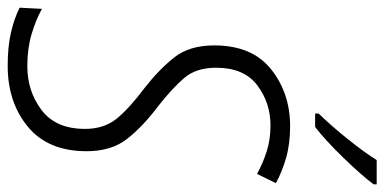

<svg xmlns="http://www.w3.org/2000/svg" viewBox="-274 -719 999 499"><g transform="rotate(90 225.5 -469.5)"><path d="M306 -789Q341 -816 386.5 -863Q432 -910 455 -941V-949H392Q372 -917 338 -874.5Q304 -832 271 -798V-789ZM369 -195Q369 -260 336.5 -301Q304 -342 252 -381Q205 -418 178.5 -449Q152 -480 152 -532Q152 -604 197.5 -638.5Q243 -673 302 -673Q339 -673 370 -663Q401 -653 428 -638L452 -687Q423 -703 386.5 -713.5Q350 -724 304 -724Q218 -724 156 -674.5Q94 -625 94 -527Q94 -462 125.5 -422.5Q157 -383 203 -347Q259 -305 285 -272.5Q311 -240 311 -191Q311 -115 262 -78Q213 -41 148 -41Q102 -41 65 -52Q28 -63 -1 -79L-4 -21Q24 -7 60.5 1.5Q97 10 147 10Q242 10 305.5 -42.5Q369 -95 369 -195Z"/></g></svg>

Font: Noto Sans UI SemiCondensed Light
Style: Italic
Weight: 300
Width: 4
Designer: Monotype Design Team
Foundry: Monotype Imaging Inc.
Version: 1.001